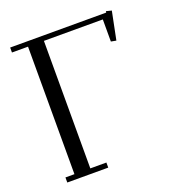

<svg xmlns="http://www.w3.org/2000/svg" viewBox="-129 -815 853 921"><g transform="rotate(-20 297.5 -354.5)"><path d="M22 -676.8V-702.1H512.2L513.2 -709L541 -702.1L512.2 -559.1L485.8 -564V-676.8H185.1V-25.9H267.1V0H58.1V-25.9H104V-676.8Z"/></g></svg>

Font: Dehuti
Style: Book
Weight: 400
Version: Version 1.2